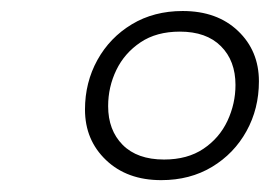

<svg xmlns="http://www.w3.org/2000/svg" viewBox="-20 -696 478 340"><path d="M303.5 -676.5Q364.5 -676.5 401.5 -641.2Q438.5 -606 438.5 -552Q438.5 -503.5 416.5 -463.8Q394.5 -424 355.5 -400.5Q316.5 -377 265.5 -377Q205 -377 167.8 -412.5Q130.5 -448 130.5 -502Q130.5 -550 152.5 -589.8Q174.5 -629.5 213.5 -653Q252.5 -676.5 303.5 -676.5ZM270.5 -413.5Q312 -413.5 340.2 -432.5Q368.5 -451.5 382.8 -482Q397 -512.5 397 -545.5Q397 -588.5 371.2 -614.2Q345.5 -640 298.5 -640Q257 -640 228.8 -621Q200.5 -602 186 -572Q171.5 -542 171.5 -508Q171.5 -465.5 197.2 -439.5Q223 -413.5 270.5 -413.5Z"/></svg>

Font: Newsreader 20pt
Style: Italic
Weight: 400
Italic angle: -17°
Version: Version 1.003